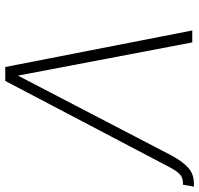

<svg xmlns="http://www.w3.org/2000/svg" viewBox="-34 -740 774 747"><g transform="rotate(90 353.5 -367.0)"><path d="M583.5 -643.1Q607.4 -688.5 632.6 -711.2Q657.7 -733.9 693.8 -733.9H706.5L699.2 -691.4H693.4Q671.4 -691.4 658 -678.5Q644.5 -665.5 630.4 -638.2L295.4 0H241.2L99.1 -727.5H145.5L274.4 -50.8H275.4Z"/></g></svg>

Font: Inter 20pt ExtraLight
Style: Italic
Weight: 250
Italic angle: -9.3988°
Version: Version 4.001;git-66647c0bb